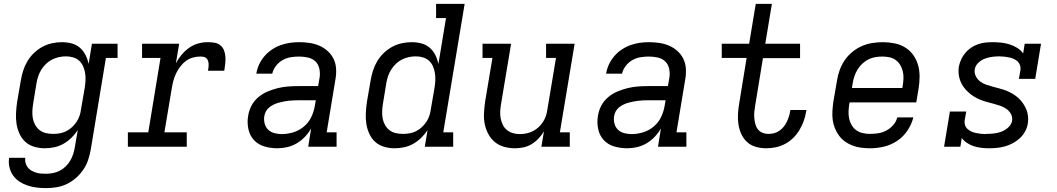

<svg xmlns="http://www.w3.org/2000/svg" viewBox="-20 -755 5440 988"><path d="M217 213Q192 213 168 210Q144 207 121.5 199.5Q99 192 80 179.5Q61 167 47.5 148Q34 129 28.5 105Q23 81 27 57H110Q108 70 111.5 83Q115 96 122.5 106Q130 116 141 122.5Q152 129 164.5 133Q177 137 190.5 138Q204 139 217 139Q235 139 253 135.5Q271 132 287.5 123.5Q304 115 318 101.5Q332 88 341.5 71.5Q351 55 356.5 38Q362 21 365 3L380 -85Q366 -64 347 -45.5Q328 -27 305.5 -14.5Q283 -2 258.5 3Q234 8 210 8Q210 8 210 8Q210 8 210 8Q182 8 155.5 0Q129 -8 110 -25.5Q91 -43 80 -67.5Q69 -92 65 -118.5Q61 -145 62.5 -173.5Q64 -202 68 -230L87 -340Q91 -365 99 -390.5Q107 -416 120.5 -439Q134 -462 154 -481.5Q174 -501 198 -514Q222 -527 248 -532.5Q274 -538 299 -538Q325 -538 349 -531.5Q373 -525 391 -509.5Q409 -494 420 -472Q431 -450 436 -426L453 -530H585V-457H525L447 15Q442 42 433.5 68Q425 94 409 117.5Q393 141 371 160.5Q349 180 323.5 192Q298 204 271 208.5Q244 213 217 213ZM254 -66Q271 -66 288 -69Q305 -72 321 -80Q337 -88 350.5 -100.5Q364 -113 374 -128Q384 -143 389.5 -159.5Q395 -176 397 -193L416 -303Q419 -322 420 -341Q421 -360 418 -378.5Q415 -397 408 -413.5Q401 -430 388 -442Q375 -454 357 -459.5Q339 -465 320 -465Q301 -465 283 -461Q265 -457 248 -448.5Q231 -440 217 -426.5Q203 -413 193 -397Q183 -381 177 -363.5Q171 -346 168 -328L150 -218Q147 -199 146.5 -180Q146 -161 149.5 -143.5Q153 -126 162 -110.5Q171 -95 185 -84.5Q199 -74 217 -70Q235 -66 254 -66Z M638 0V-74H743L806 -457H711V-530H902L885 -429Q897 -452 914 -472.5Q931 -493 952.5 -508.5Q974 -524 999 -531Q1024 -538 1049 -538Q1067 -538 1084.5 -535Q1102 -532 1114.5 -521.5Q1127 -511 1133 -495Q1139 -479 1140 -461.5Q1141 -444 1139 -426Q1137 -408 1134 -391H1050Q1052 -399 1053 -408Q1054 -417 1053.5 -425.5Q1053 -434 1050.5 -442Q1048 -450 1042 -455.5Q1036 -461 1027.5 -462.5Q1019 -464 1010 -464Q991 -464 971.5 -458.5Q952 -453 935.5 -440.5Q919 -428 906.5 -411Q894 -394 885.5 -376Q877 -358 872 -339Q867 -320 864 -301L826 -74H941V0Z M1408 8Q1373 8 1340.5 -1.5Q1308 -11 1286.5 -34.5Q1265 -58 1258 -91.5Q1251 -125 1257 -159Q1261 -186 1274 -211Q1287 -236 1309 -254.5Q1331 -273 1357 -284Q1383 -295 1409.5 -301.5Q1436 -308 1462.5 -310Q1489 -312 1516 -312H1617L1625 -358Q1628 -380 1623 -402.5Q1618 -425 1602.5 -439.5Q1587 -454 1564.5 -459Q1542 -464 1519 -464Q1498 -464 1476 -460.5Q1454 -457 1434.5 -446Q1415 -435 1400.5 -416.5Q1386 -398 1381 -376H1299Q1303 -401 1313.5 -423.5Q1324 -446 1340.5 -465.5Q1357 -485 1378.5 -499.5Q1400 -514 1423.5 -522.5Q1447 -531 1471 -534.5Q1495 -538 1519 -538Q1547 -538 1573.5 -534Q1600 -530 1624 -519.5Q1648 -509 1667 -491.5Q1686 -474 1697 -451Q1708 -428 1709.5 -400.5Q1711 -373 1706 -346L1661 -74H1712V0H1566L1581 -94Q1568 -71 1549 -51Q1530 -31 1507 -17.5Q1484 -4 1458.5 2Q1433 8 1408 8ZM1430 -65Q1459 -65 1489 -74Q1519 -83 1543.5 -103.5Q1568 -124 1581.5 -152Q1595 -180 1600 -210L1605 -239H1516Q1503 -239 1490.5 -238.5Q1478 -238 1465 -236.5Q1452 -235 1439.5 -232.5Q1427 -230 1414 -226.5Q1401 -223 1388.5 -217Q1376 -211 1365.5 -202.5Q1355 -194 1348.5 -182Q1342 -170 1340 -157Q1337 -138 1342 -119Q1347 -100 1360 -87.5Q1373 -75 1392 -70Q1411 -65 1430 -65Z M2010 8Q2010 8 2010 8Q2010 8 2010 8Q1982 8 1955.5 0Q1929 -8 1910 -25.5Q1891 -43 1880 -67.5Q1869 -92 1865 -118.5Q1861 -145 1862.5 -173.5Q1864 -202 1868 -230L1887 -340Q1891 -365 1899 -390.5Q1907 -416 1920.5 -439Q1934 -462 1954 -481.5Q1974 -501 1998 -514Q2022 -527 2048 -532.5Q2074 -538 2099 -538Q2125 -538 2149 -531.5Q2173 -525 2191 -509.5Q2209 -494 2220 -472Q2231 -450 2236 -426L2275 -662H2224V-735H2371L2261 -74H2312V0H2166L2180 -85Q2166 -64 2147 -45.5Q2128 -27 2105.5 -14.5Q2083 -2 2058.5 3Q2034 8 2010 8ZM2054 -66Q2071 -66 2088 -69Q2105 -72 2121 -80Q2137 -88 2150.5 -100.5Q2164 -113 2174 -128Q2184 -143 2189.5 -159.5Q2195 -176 2197 -193L2216 -303Q2219 -322 2220 -341Q2221 -360 2218 -378.5Q2215 -397 2208 -413.5Q2201 -430 2188 -442Q2175 -454 2157 -459.5Q2139 -465 2120 -465Q2101 -465 2083 -461Q2065 -457 2048 -448.5Q2031 -440 2017 -426.5Q2003 -413 1993 -397Q1983 -381 1977 -363.5Q1971 -346 1968 -328L1950 -218Q1947 -199 1946.5 -180Q1946 -161 1949.5 -143.5Q1953 -126 1962 -110.5Q1971 -95 1985 -84.5Q1999 -74 2017 -70Q2035 -66 2054 -66Z M2630 8Q2601 8 2574 0.5Q2547 -7 2526.5 -24Q2506 -41 2493 -65Q2480 -89 2474.5 -116Q2469 -143 2470.5 -172Q2472 -201 2476 -230L2514 -457H2463V-530H2610L2558 -218Q2555 -199 2554 -181Q2553 -163 2556.5 -145.5Q2560 -128 2567.5 -112.5Q2575 -97 2588.5 -86Q2602 -75 2619 -70Q2636 -65 2655 -65Q2672 -65 2689 -68.5Q2706 -72 2722 -80Q2738 -88 2751.5 -100.5Q2765 -113 2774.5 -128Q2784 -143 2789.5 -159.5Q2795 -176 2797 -193L2841 -457H2790V-530H2937L2861 -74H2912V0H2766L2779 -79Q2767 -59 2751 -42Q2735 -25 2715 -13Q2695 -1 2673 3.5Q2651 8 2630 8Z M3208 8Q3173 8 3140.5 -1.5Q3108 -11 3086.5 -34.5Q3065 -58 3058 -91.5Q3051 -125 3057 -159Q3061 -186 3074 -211Q3087 -236 3109 -254.5Q3131 -273 3157 -284Q3183 -295 3209.5 -301.5Q3236 -308 3262.5 -310Q3289 -312 3316 -312H3417L3425 -358Q3428 -380 3423 -402.5Q3418 -425 3402.5 -439.5Q3387 -454 3364.5 -459Q3342 -464 3319 -464Q3298 -464 3276 -460.5Q3254 -457 3234.5 -446Q3215 -435 3200.5 -416.5Q3186 -398 3181 -376H3099Q3103 -401 3113.5 -423.5Q3124 -446 3140.5 -465.5Q3157 -485 3178.5 -499.5Q3200 -514 3223.5 -522.5Q3247 -531 3271 -534.5Q3295 -538 3319 -538Q3347 -538 3373.5 -534Q3400 -530 3424 -519.5Q3448 -509 3467 -491.5Q3486 -474 3497 -451Q3508 -428 3509.5 -400.5Q3511 -373 3506 -346L3461 -74H3512V0H3366L3381 -94Q3368 -71 3349 -51Q3330 -31 3307 -17.5Q3284 -4 3258.5 2Q3233 8 3208 8ZM3230 -65Q3259 -65 3289 -74Q3319 -83 3343.5 -103.5Q3368 -124 3381.5 -152Q3395 -180 3400 -210L3405 -239H3316Q3303 -239 3290.5 -238.5Q3278 -238 3265 -236.5Q3252 -235 3239.5 -232.5Q3227 -230 3214 -226.5Q3201 -223 3188.5 -217Q3176 -211 3165.5 -202.5Q3155 -194 3148.5 -182Q3142 -170 3140 -157Q3137 -138 3142 -119Q3147 -100 3160 -87.5Q3173 -75 3192 -70Q3211 -65 3230 -65Z M3922 8Q3895 8 3869 0.5Q3843 -7 3824.5 -24Q3806 -41 3795 -64.5Q3784 -88 3780 -114.5Q3776 -141 3777.5 -168.5Q3779 -196 3784 -224L3822 -457H3694V-530H3835L3869 -735H3952L3918 -530H4097V-456H3906L3866 -212Q3863 -195 3861.5 -179Q3860 -163 3861.5 -147Q3863 -131 3867 -116Q3871 -101 3880 -89.5Q3889 -78 3903.5 -72Q3918 -66 3935 -66Q3949 -66 3963 -69.5Q3977 -73 3989.5 -81.5Q4002 -90 4012 -102Q4022 -114 4028.5 -127.5Q4035 -141 4039.5 -155Q4044 -169 4046 -183Q4046 -185 4046.5 -186.5Q4047 -188 4047 -189H4130Q4129 -187 4129 -184.5Q4129 -182 4128 -180Q4124 -155 4115.5 -131.5Q4107 -108 4093.5 -85.5Q4080 -63 4061 -44.5Q4042 -26 4019 -14Q3996 -2 3971.5 3Q3947 8 3922 8Z M4457 8Q4434 8 4411 5Q4388 2 4367 -6Q4346 -14 4328.5 -26.5Q4311 -39 4298 -56.5Q4285 -74 4276.5 -94.5Q4268 -115 4265 -137.5Q4262 -160 4263.5 -183.5Q4265 -207 4268 -230L4287 -340Q4291 -367 4300.5 -393.5Q4310 -420 4326 -444Q4342 -468 4365 -487Q4388 -506 4414 -517.5Q4440 -529 4468 -533.5Q4496 -538 4523 -538Q4553 -538 4583 -532Q4613 -526 4637.5 -511Q4662 -496 4679 -472.5Q4696 -449 4704 -421Q4712 -393 4712 -362Q4712 -331 4707 -300L4695 -228H4352L4350 -218Q4347 -199 4346.5 -179.5Q4346 -160 4350 -142.5Q4354 -125 4363.5 -109.5Q4373 -94 4387.5 -84Q4402 -74 4420 -70Q4438 -66 4457 -66Q4478 -66 4500 -69.5Q4522 -73 4541.5 -83.5Q4561 -94 4576.5 -111.5Q4592 -129 4597 -151H4680Q4671 -115 4649.5 -83Q4628 -51 4596.5 -30Q4565 -9 4529 -0.5Q4493 8 4457 8ZM4364 -302H4623L4625 -312Q4628 -331 4629 -350Q4630 -369 4626 -386.5Q4622 -404 4613 -419.5Q4604 -435 4590 -445.5Q4576 -456 4558 -460Q4540 -464 4521 -464Q4503 -464 4484.5 -461Q4466 -458 4449 -449.5Q4432 -441 4417.5 -427.5Q4403 -414 4393 -397.5Q4383 -381 4377 -363.5Q4371 -346 4368 -328Z M5068 8Q5048 8 5028 5.5Q5008 3 4990 -3Q4972 -9 4956 -19.5Q4940 -30 4929 -45L4922 0H4838L4868 -181H4952L4944 -136Q4942 -123 4946 -111Q4950 -99 4959 -91Q4968 -83 4979 -78Q4990 -73 5002.5 -70.5Q5015 -68 5028 -66.5Q5041 -65 5053 -65Q5053 -65 5053.5 -65.5Q5054 -66 5054 -66Q5073 -66 5093 -68Q5113 -70 5132 -77Q5151 -84 5167.5 -98.5Q5184 -113 5188 -133Q5191 -152 5182 -168.5Q5173 -185 5158.5 -195Q5144 -205 5126.5 -211Q5109 -217 5091.5 -221.5Q5074 -226 5056 -231Q5038 -236 5021.5 -243Q5005 -250 4990 -259.5Q4975 -269 4962 -281Q4949 -293 4938.5 -307.5Q4928 -322 4921.5 -339Q4915 -356 4913 -374.5Q4911 -393 4914 -412Q4918 -431 4926 -449Q4934 -467 4947 -482.5Q4960 -498 4977 -509.5Q4994 -521 5013 -527.5Q5032 -534 5051 -536Q5070 -538 5088 -538Q5111 -538 5133 -535.5Q5155 -533 5175.5 -526.5Q5196 -520 5214.5 -508.5Q5233 -497 5245 -480L5253 -530H5337L5307 -349H5223L5231 -394Q5233 -407 5229 -419Q5225 -431 5216.5 -439Q5208 -447 5196.5 -452Q5185 -457 5173 -459.5Q5161 -462 5148 -463.5Q5135 -465 5122 -465Q5104 -465 5085 -462.5Q5066 -460 5047.5 -453Q5029 -446 5014 -431.5Q4999 -417 4996 -398Q4993 -379 5001.5 -362.5Q5010 -346 5024 -335.5Q5038 -325 5055.5 -319Q5073 -313 5090.5 -308.5Q5108 -304 5126 -299Q5144 -294 5160.5 -287.5Q5177 -281 5192.5 -271.5Q5208 -262 5221 -250Q5234 -238 5244 -223.5Q5254 -209 5261 -192.5Q5268 -176 5270 -157.5Q5272 -139 5269 -120Q5266 -99 5255.5 -79.5Q5245 -60 5228.5 -44.5Q5212 -29 5192.5 -18.5Q5173 -8 5152 -2Q5131 4 5110 6Q5089 8 5068 8Z"/></svg>

Font: Iosevka Curly Slab ExObl
Style: Regular
Weight: 400
Width: 7
Italic angle: -9°
Monospace: yes
Designer: Belleve Invis
Foundry: Belleve Invis
Version: Version 11.1.0; ttfautohint (v1.8.3)